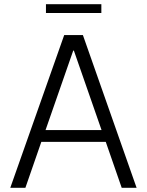

<svg xmlns="http://www.w3.org/2000/svg" viewBox="-20 -895 700 915"><path d="M101 0 177 -219H484L560 0H631L375 -728H286L29 0ZM197 -275 329 -654H332L464 -275ZM199 -833H463V-875H199Z"/></svg>

Font: Wafeq Light
Style: Regular
Weight: 300
Designer: Rasmus Andersson & Azza Alameddine
Foundry: Google & TypeTogether
Version: Version 3.000;January 28, 2025;FontCreator 15.0.0.3014 64-bi